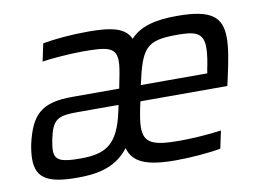

<svg xmlns="http://www.w3.org/2000/svg" viewBox="-62 -611 971 711"><g transform="rotate(-10 423.0 -255.0)"><path d="M175 8C239 8 317 1 370 -69C385 -14 435 8 545 8C603 8 674 2 715 -6L729 -72C682 -65 617 -61 572 -61C471 -61 439 -76 439 -134C439 -158 445 -189 454 -230H781L787 -257C801 -319 810 -368 810 -406C810 -485 771 -518 643 -518C556 -518 502 -502 466 -463C448 -504 402 -518 310 -518C242 -518 181 -512 137 -504L123 -438C153 -443 231 -449 273 -449C367 -449 401 -444 401 -390C401 -373 397 -350 391 -321L385 -290H209C93 -290 53 -253 28 -143C24 -122 22 -104 22 -88C22 -14 70 8 175 8ZM716 -289H466C496 -426 515 -449 631 -449C699 -449 729 -440 729 -383C729 -361 724 -330 718 -302ZM199 -60C128 -60 103 -69 103 -107C103 -118 105 -131 108 -147C123 -221 143 -231 217 -231H372L367 -207C341 -86 294 -60 199 -60Z"/></g></svg>

Font: Saira UNSAM
Style: Italic
Weight: 400
Italic angle: -12°
Designer: Hector Gatti with collaboration of the Omnibus-Type team
Foundry: Omnibus-Type
Version: Version 0.072;PS 000.072;hotconv 1.0.88;makeotf.lib2.5.64775